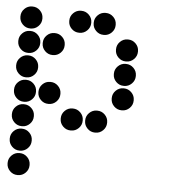

<svg xmlns="http://www.w3.org/2000/svg" viewBox="-51 -542 701 783"><g transform="rotate(5 300.0 -150.0)"><path d="M49 -495Q31 -495 18 -482Q5 -469 5 -451V-449Q5 -431 18 -418Q31 -405 49 -405H51Q69 -405 82 -418Q95 -431 95 -449V-451Q95 -469 82 -482Q69 -495 51 -495ZM249 -495Q231 -495 218 -482Q205 -469 205 -451V-449Q205 -431 218 -418Q231 -405 249 -405H251Q269 -405 282 -418Q295 -431 295 -449V-451Q295 -469 282 -482Q269 -495 251 -495ZM349 -495Q331 -495 318 -482Q305 -469 305 -451V-449Q305 -431 318 -418Q331 -405 349 -405H351Q369 -405 382 -418Q395 -431 395 -449V-451Q395 -469 382 -482Q369 -495 351 -495ZM49 -395Q31 -395 18 -382Q5 -369 5 -351V-349Q5 -331 18 -318Q31 -305 49 -305H51Q69 -305 82 -318Q95 -331 95 -349V-351Q95 -369 82 -382Q69 -395 51 -395ZM149 -395Q131 -395 118 -382Q105 -369 105 -351V-349Q105 -331 118 -318Q131 -305 149 -305H151Q169 -305 182 -318Q195 -331 195 -349V-351Q195 -369 182 -382Q169 -395 151 -395ZM449 -395Q431 -395 418 -382Q405 -369 405 -351V-349Q405 -331 418 -318Q431 -305 449 -305H451Q469 -305 482 -318Q495 -331 495 -349V-351Q495 -369 482 -382Q469 -395 451 -395ZM49 -295Q31 -295 18 -282Q5 -269 5 -251V-249Q5 -231 18 -218Q31 -205 49 -205H51Q69 -205 82 -218Q95 -231 95 -249V-251Q95 -269 82 -282Q69 -295 51 -295ZM449 -295Q431 -295 418 -282Q405 -269 405 -251V-249Q405 -231 418 -218Q431 -205 449 -205H451Q469 -205 482 -218Q495 -231 495 -249V-251Q495 -269 482 -282Q469 -295 451 -295ZM49 -195Q31 -195 18 -182Q5 -169 5 -151V-149Q5 -131 18 -118Q31 -105 49 -105H51Q69 -105 82 -118Q95 -131 95 -149V-151Q95 -169 82 -182Q69 -195 51 -195ZM149 -195Q131 -195 118 -182Q105 -169 105 -151V-149Q105 -131 118 -118Q131 -105 149 -105H151Q169 -105 182 -118Q195 -131 195 -149V-151Q195 -169 182 -182Q169 -195 151 -195ZM449 -195Q431 -195 418 -182Q405 -169 405 -151V-149Q405 -131 418 -118Q431 -105 449 -105H451Q469 -105 482 -118Q495 -131 495 -149V-151Q495 -169 482 -182Q469 -195 451 -195ZM49 -95Q31 -95 18 -82Q5 -69 5 -51V-49Q5 -31 18 -18Q31 -5 49 -5H51Q69 -5 82 -18Q95 -31 95 -49V-51Q95 -69 82 -82Q69 -95 51 -95ZM249 -95Q231 -95 218 -82Q205 -69 205 -51V-49Q205 -31 218 -18Q231 -5 249 -5H251Q269 -5 282 -18Q295 -31 295 -49V-51Q295 -69 282 -82Q269 -95 251 -95ZM349 -95Q331 -95 318 -82Q305 -69 305 -51V-49Q305 -31 318 -18Q331 -5 349 -5H351Q369 -5 382 -18Q395 -31 395 -49V-51Q395 -69 382 -82Q369 -95 351 -95ZM49 5Q31 5 18 18Q5 31 5 49V51Q5 69 18 82Q31 95 49 95H51Q69 95 82 82Q95 69 95 51V49Q95 31 82 18Q69 5 51 5ZM49 105Q31 105 18 118Q5 131 5 149V151Q5 169 18 182Q31 195 49 195H51Q69 195 82 182Q95 169 95 151V149Q95 131 82 118Q69 105 51 105Z"/></g></svg>

Font: Doto Rounded Black
Style: Regular
Weight: 900
Monospace: yes
Version: Version 1.000